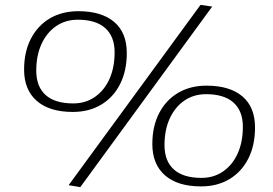

<svg xmlns="http://www.w3.org/2000/svg" viewBox="-20 -759 1122 789"><path d="M79 -473Q79 -546 107 -600Q135 -654 185 -683.5Q235 -713 302 -713Q397 -713 449 -669Q501 -625 501 -541Q501 -468 473.5 -413.5Q446 -359 396 -329Q346 -299 279 -299Q183 -299 131 -344.5Q79 -390 79 -473ZM300 -678Q249 -678 210.5 -651.5Q172 -625 150.5 -578Q129 -531 129 -469Q129 -403 167.5 -368.5Q206 -334 281 -334Q332 -334 370.5 -361Q409 -388 430 -435Q451 -482 451 -544Q451 -609 412.5 -643.5Q374 -678 300 -678ZM310 10 262 2 804 -739 852 -732ZM606 -167Q606 -240 634 -294Q662 -348 712 -377.5Q762 -407 829 -407Q924 -407 976 -363Q1028 -319 1028 -235Q1028 -162 1000.5 -107.5Q973 -53 923 -23Q873 7 806 7Q710 7 658 -38.5Q606 -84 606 -167ZM827 -372Q776 -372 737.5 -345.5Q699 -319 677.5 -272Q656 -225 656 -163Q656 -97 694.5 -62.5Q733 -28 808 -28Q859 -28 897.5 -55Q936 -82 957 -129Q978 -176 978 -238Q978 -303 939.5 -337.5Q901 -372 827 -372Z"/></svg>

Font: Georama Expanded Light
Style: Italic
Weight: 300
Width: 7
Italic angle: -9°
Designer: Jean-Baptiste Levee
Foundry: Production Type
Version: Version 1.000